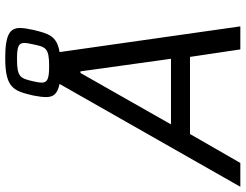

<svg xmlns="http://www.w3.org/2000/svg" viewBox="-146 -798 918 717"><g transform="rotate(-90 312.5 -439.0)"><path d="M573 0 477 -675C537 -685 546 -715 560 -774C564 -794 567 -809 567 -823C567 -860 543 -878 455 -878C343 -878 332 -847 315 -774C311 -754 309 -739 309 -725C309 -699 320 -683 358 -675L-26 0H63L171 -188H459L487 0ZM368 -774C379 -821 383 -834 450 -834C498 -834 511 -828 511 -807C511 -798 509 -788 506 -774C496 -727 493 -714 425 -714C376 -714 363 -721 363 -741C363 -750 365 -761 368 -774ZM452 -259H207L399 -597H405Z"/></g></svg>

Font: Saira UNSAM
Style: Italic
Weight: 400
Italic angle: -12°
Designer: Hector Gatti with collaboration of the Omnibus-Type team
Foundry: Omnibus-Type
Version: Version 0.072;PS 000.072;hotconv 1.0.88;makeotf.lib2.5.64775